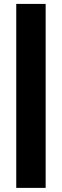

<svg xmlns="http://www.w3.org/2000/svg" viewBox="-20 -730 308 957"><path d="M207.5 206.5H61V-710.5H207.5Z"/></svg>

Font: Anek Tamil Medium ExtraBold
Style: Regular
Weight: 800
Version: Version 1.003